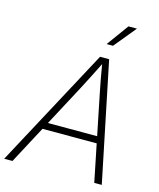

<svg xmlns="http://www.w3.org/2000/svg" viewBox="-155 -1039 938 1133"><g transform="rotate(15 313.5 -472.0)"><path d="M-19.5 0 371.1 -727.5H426.8L576.7 0H530.8L425.3 -520Q417.5 -558.1 408.9 -604.5Q400.4 -650.9 391.1 -708H403.8Q376 -652.3 352.5 -606Q329.1 -559.6 308.1 -520L31.2 0ZM134.8 -229 141.6 -270.5H505.4L498.5 -229ZM389.2 -810.1 486.8 -944.3H538.6L428.2 -810.1Z"/></g></svg>

Font: Inter 18pt ExtraLight
Style: Italic
Weight: 250
Italic angle: -9.3988°
Designer: Rasmus Andersson
Foundry: rsms
Version: Version 4.001;git-66647c0bb